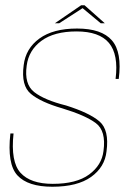

<svg xmlns="http://www.w3.org/2000/svg" viewBox="-20 -706 523 730"><path d="M179 4Q274 4 326.2 -33.2Q378.5 -70.5 385 -130.5Q396 -212 358 -244.5Q320 -277 231 -305Q149 -325.5 110.2 -355.8Q71.5 -386 81.5 -456.5Q89 -515 137.5 -550.8Q186 -586.5 271 -586.5Q357.5 -586.5 394.2 -542.8Q431 -499 419.5 -406H431.5Q444.5 -507.5 405.5 -552.5Q366.5 -597.5 273 -597.5Q182 -597.5 129.8 -559.5Q77.5 -521.5 70 -458Q59.5 -380.5 97.5 -349Q135.5 -317.5 217 -294Q304.5 -267.5 344.2 -238Q384 -208.5 373.5 -132Q367 -78 318.8 -42.5Q270.5 -7 180.5 -7Q96 -7 58 -49Q20 -91 31.5 -198.5H19.5Q6.5 -82.5 46.2 -39.2Q86 4 179 4ZM188.5 -617.5H205L294 -675L363 -617.5H378.5L301.5 -686H288.5Z"/></svg>

Font: Anybody Thin Thin
Style: Italic
Weight: 250
Italic angle: -10°
Version: Version 1.113;gftools[0.9.25]